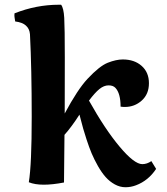

<svg xmlns="http://www.w3.org/2000/svg" viewBox="-20 -767 701 807"><path d="M578.1 -77.1Q597.7 -77.1 616.2 -89.8L636.2 -57.1Q603.5 -7.8 551.8 11.7Q530.3 20 507.3 20Q484.4 20 462.6 8.1Q440.9 -3.9 424.3 -22.5Q407.7 -41 391.8 -68.8Q376 -96.7 365.2 -122.3Q354.5 -147.9 343.8 -180.7Q330.6 -219.2 314 -285.2Q280.3 -232.9 251 -200.2Q251 -143.6 249 0Q201.2 9.3 163.8 9.3Q126.5 9.3 101.1 -1Q113.3 -74.7 113.3 -276.4Q113.3 -478 106 -623Q102.1 -669.9 43.9 -676.8Q43.5 -679.7 42.5 -685.5Q40.5 -696.8 40.5 -701.9Q40.5 -707 41 -710.9Q132.3 -747.1 227.5 -747.1Q231.9 -747.1 236.8 -747.1Q247.6 -733.4 250 -691.9Q252.4 -650.4 252.4 -523.4Q252.4 -396.5 252 -290Q306.2 -391.1 347.7 -435.5Q398.4 -489.7 433.3 -503.4Q468.3 -517.1 496.1 -517.1Q544.9 -517.1 575.4 -490Q606 -462.9 606 -417.2Q606 -371.6 575.9 -344.5Q545.9 -317.4 504.4 -317.4Q495.6 -317.4 486.8 -318.8Q486.8 -374.5 465.3 -397.5Q455.6 -408.2 436.3 -408.2Q417 -408.2 397.9 -392.8Q378.9 -377.4 354 -344.2Q421.4 -223.6 482.9 -150.4Q544.4 -77.1 578.1 -77.1Z"/></svg>

Font: Marko One
Style: Regular
Weight: 400
Designer: Zhenya Spizhovyi
Foundry: Cyreal
Version: Version 1.003